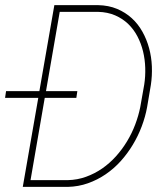

<svg xmlns="http://www.w3.org/2000/svg" viewBox="-31 -731 653 751"><path d="M58.1 0 118.7 -348.1H-11.2L-7.3 -374.5H123L181.6 -710.9H353Q394 -710 426.8 -696.3Q459.5 -682.6 484.4 -659.9Q509.3 -637.2 526.1 -606.9Q543 -576.7 552.2 -542.5Q561.5 -508.3 563 -471.4Q564.5 -434.6 559.1 -398.9L544.4 -312Q537.6 -274.4 523.4 -236.8Q509.3 -199.2 488.5 -164.8Q467.8 -130.4 441.2 -100.8Q414.6 -71.3 382.3 -49.3Q350.1 -27.3 313 -14.2Q275.9 -1 234.4 0ZM267.6 -348.1H144L88.4 -26.4H234.4Q272 -27.3 305.7 -39.6Q339.4 -51.8 368.7 -72Q397.9 -92.3 422.4 -119.4Q446.8 -146.5 465.8 -178Q484.9 -209.5 497.8 -243.7Q510.7 -277.8 517.6 -312L533.2 -400.4Q538.1 -432.1 537.1 -465.3Q536.1 -498.5 528.6 -529.8Q521 -561 506.6 -588.6Q492.2 -616.2 470.5 -637.2Q448.7 -658.2 419.4 -670.9Q390.1 -683.6 353 -684.6H202.6L148.9 -374.5H271.5Z"/></svg>

Font: TypoPRO Roboto Mono
Style: Italic
Weight: 250
Designer: Google
Version: Version 2.000986; 2015; ttfautohint (v1.3)